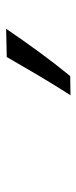

<svg xmlns="http://www.w3.org/2000/svg" viewBox="173 -1005 254 640"><g transform="rotate(-90 300.0 -685.0)"><path d="M302.5 -577Q336.5 -630 368 -683.2Q399.5 -736.5 430 -789.5L524 -791.5Q487 -737 447.8 -683.2Q408.5 -629.5 366.5 -578Z"/></g></svg>

Font: Commissioner Flair
Style: Italic
Weight: 400
Italic angle: -12°
Designer: Kostas Bartsokas
Foundry: Kostas Bartsokas
Version: Version 1.000; ttfautohint (v1.8.3)